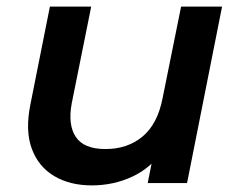

<svg xmlns="http://www.w3.org/2000/svg" viewBox="-20 -554 721 581"><path d="M258 7Q191 7 143.5 -21.5Q96 -50 76 -104.5Q56 -159 72 -238L131 -534H256L197 -241Q185 -176 209.5 -139.5Q234 -103 299 -103Q366 -103 411.5 -141Q457 -179 472 -257L528 -534H652L546 0H427L457 -152L477 -104Q439 -47 381.5 -20Q324 7 258 7Z"/></svg>

Font: MOST Montserrat SemiBold
Style: Italic
Weight: 600
Italic angle: -11.3°
Designer: Julieta Ulanovsky
Foundry: Julieta Ulanovsky
Version: Version 8.000;March 11, 2024;FontCreator 15.0.0.2926 64-bit